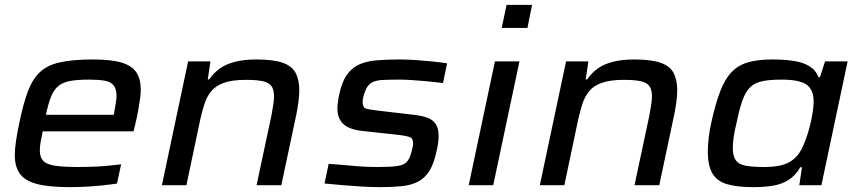

<svg xmlns="http://www.w3.org/2000/svg" viewBox="-20 -763 3535 791"><path d="M268 8Q182 8 132.5 -5Q83 -18 62 -47Q41 -76 41 -124Q41 -149 46 -182.5Q51 -216 59 -254Q75 -332 93.5 -383Q112 -434 142.5 -464Q173 -494 226 -506Q279 -518 363 -518Q439 -518 481.5 -505Q524 -492 542 -464.5Q560 -437 560 -393Q560 -377 557 -356Q554 -335 549.5 -309Q545 -283 538 -254L530 -222H156Q151 -199 147.5 -179Q144 -159 144 -144Q144 -116 157.5 -101Q171 -86 205.5 -80.5Q240 -75 301 -75Q327 -75 359 -76Q391 -77 422.5 -80Q454 -83 479 -86L462 -7Q438 -3 405 0.5Q372 4 336.5 6Q301 8 268 8ZM169 -290H449L451 -303Q454 -323 457 -338.5Q460 -354 460 -368Q460 -397 448 -411.5Q436 -426 411 -430.5Q386 -435 347 -435Q297 -435 267 -429Q237 -423 219 -407.5Q201 -392 190 -364Q179 -336 169 -290Z M647 0 755 -510H847L836 -436H842Q860 -462 884.5 -480Q909 -498 946.5 -508Q984 -518 1037 -518Q1106 -518 1144.5 -504.5Q1183 -491 1198 -462.5Q1213 -434 1213 -391Q1213 -372 1210 -347.5Q1207 -323 1202 -297L1139 0H1037L1098 -286Q1101 -302 1105 -326.5Q1109 -351 1109 -365Q1109 -395 1097.5 -409.5Q1086 -424 1060.5 -429Q1035 -434 992 -434Q937 -434 903 -422Q869 -410 850.5 -387.5Q832 -365 822 -334Q812 -303 804 -266L748 0Z M1544 8Q1510 8 1469 5.5Q1428 3 1388.5 -0.5Q1349 -4 1317 -7L1334 -88Q1367 -86 1393 -83.5Q1419 -81 1442 -79Q1465 -77 1487.5 -76Q1510 -75 1535 -75Q1589 -75 1616.5 -79Q1644 -83 1656 -96Q1668 -109 1675 -136Q1678 -148 1680 -157Q1682 -166 1682 -171Q1682 -193 1669 -198Q1656 -203 1624 -207L1469 -224Q1414 -231 1392 -254.5Q1370 -278 1370 -315Q1370 -324 1372 -341Q1374 -358 1378 -376Q1389 -427 1409.5 -455.5Q1430 -484 1460 -497.5Q1490 -511 1531.5 -514.5Q1573 -518 1626 -518Q1658 -518 1694 -515.5Q1730 -513 1763.5 -509.5Q1797 -506 1822 -502L1805 -421Q1774 -425 1741 -428Q1708 -431 1678.5 -433Q1649 -435 1627 -435Q1584 -435 1555.5 -433.5Q1527 -432 1510 -422Q1493 -412 1484 -386Q1480 -377 1477 -364.5Q1474 -352 1474 -344Q1474 -322 1485 -317Q1496 -312 1531 -308L1685 -290Q1720 -286 1742 -277.5Q1764 -269 1775.5 -251.5Q1787 -234 1787 -202Q1787 -191 1785 -174.5Q1783 -158 1778 -138Q1767 -87 1748.5 -58Q1730 -29 1702 -14.5Q1674 0 1635 4Q1596 8 1544 8Z M2047 -648 2067 -743H2172L2153 -648ZM1911 0 2019 -510H2120L2012 0Z M2204 0 2312 -510H2404L2393 -436H2399Q2417 -462 2441.5 -480Q2466 -498 2503.5 -508Q2541 -518 2594 -518Q2663 -518 2701.5 -504.5Q2740 -491 2755 -462.5Q2770 -434 2770 -391Q2770 -372 2767 -347.5Q2764 -323 2759 -297L2696 0H2594L2655 -286Q2658 -302 2662 -326.5Q2666 -351 2666 -365Q2666 -395 2654.5 -409.5Q2643 -424 2617.5 -429Q2592 -434 2549 -434Q2494 -434 2460 -422Q2426 -410 2407.5 -387.5Q2389 -365 2379 -334Q2369 -303 2361 -266L2305 0Z M3083 8Q3016 8 2974.5 -4.5Q2933 -17 2914.5 -49.5Q2896 -82 2896 -139Q2896 -163 2899.5 -194Q2903 -225 2911 -261Q2928 -338 2947.5 -388Q2967 -438 2994.5 -466.5Q3022 -495 3062.5 -506.5Q3103 -518 3163 -518Q3212 -518 3250.5 -512Q3289 -506 3315 -490Q3341 -474 3352 -445H3358L3379 -510H3472L3364 0H3273L3284 -74H3277Q3257 -39 3227.5 -21Q3198 -3 3161.5 2.5Q3125 8 3083 8ZM3127 -75Q3168 -75 3195.5 -81.5Q3223 -88 3241.5 -101Q3260 -114 3273 -133Q3282 -146 3291 -167Q3300 -188 3307.5 -212Q3315 -236 3320.5 -260.5Q3326 -285 3329 -307Q3332 -329 3332 -344Q3332 -394 3302.5 -414.5Q3273 -435 3200 -435Q3151 -435 3120.5 -428.5Q3090 -422 3071 -404Q3052 -386 3039 -350Q3026 -314 3014 -255Q3006 -223 3002.5 -197.5Q2999 -172 2999 -153Q2999 -120 3011 -103Q3023 -86 3051 -80.5Q3079 -75 3127 -75Z"/></svg>

Font: Saira Expanded Medium
Style: Italic
Weight: 500
Width: 7
Italic angle: -12°
Designer: Hector Gatti with collaboration of the Omnibus-Type team
Foundry: Omnibus-Type
Version: Version 1.101